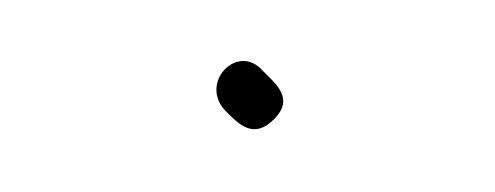

<svg xmlns="http://www.w3.org/2000/svg" viewBox="-20 -95 160 62"><path d="M53 -59C57.2 -54.8 61.9 -49.9 68.5 -56.5C75.1 -63.1 69.2 -67.8 65 -72C56.8 -81.6 43.9 -68.1 53 -59Z"/></svg>

Font: HoneyBee
Style: BLn
Weight: 100
Foundry: Cannot Into Space Fonts
Version: Version 0.89